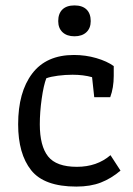

<svg xmlns="http://www.w3.org/2000/svg" viewBox="-20 -681 491 709"><path d="M195 -603Q195 -631 210.5 -646Q226 -661 255 -661Q284 -661 299.5 -646Q315 -631 315 -603Q315 -577 299 -562Q283 -547 255 -547Q227 -547 211 -562Q195 -577 195 -603ZM47 -222Q47 -341 99 -409.5Q151 -478 253 -478Q296 -478 335.5 -466.5Q375 -455 400 -437V-401Q400 -357 387 -322H328L320 -396Q288 -405 248 -405Q221 -405 194 -401.5Q167 -398 151 -392Q141 -366 134 -316.5Q127 -267 127 -222Q127 -142 157.5 -103.5Q188 -65 264 -65Q338 -65 388 -108L425 -51Q391 -22 352.5 -7Q314 8 262 8Q143 8 95 -52.5Q47 -113 47 -222Z"/></svg>

Font: Athiti Medium
Style: Regular
Weight: 500
Designer: CadsonDemak Team
Foundry: CadsonDemak
Version: Version 1.033